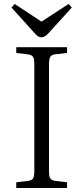

<svg xmlns="http://www.w3.org/2000/svg" viewBox="-20 -948 420 968"><path d="M62 0V-29L122 -36Q141 -39 147 -49Q153 -59 153 -86V-626Q153 -652 146.5 -661.5Q140 -671 120 -674L62 -681V-710H318V-681L257 -674Q240 -672 233.5 -661.5Q227 -651 227 -623V-83Q227 -58 233.5 -48.5Q240 -39 259 -36L318 -29V0ZM189 -760Q178 -760 170 -766Q162 -772 149 -787L38 -910L54 -928L189 -839L326 -928L342 -910L225 -781Q217 -772 208 -766Q199 -760 189 -760Z"/></svg>

Font: Literata 36pt Light
Style: Regular
Weight: 300
Designer: Latin by Veronika Burian and Jose Scaglione. Greek by Irene Vlachou. Cyrillic by Vera Evstafieva.
Foundry: TypeTogether
Version: Version 3.002